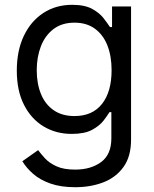

<svg xmlns="http://www.w3.org/2000/svg" viewBox="-20 -573 649 809"><path d="M296.9 215.8Q236.3 215.8 192.6 200.4Q148.9 185.1 120.1 159.9Q91.3 134.8 74.2 106.4L140.6 59.6Q151.9 74.7 169.4 94Q187 113.3 217.3 127.4Q247.6 141.6 296.9 141.6Q362.8 141.6 406 109.9Q449.2 78.1 449.2 9.8V-100.6H441.4Q432.6 -85.9 415.8 -64.2Q398.9 -42.5 367.4 -25.6Q335.9 -8.8 282.2 -8.8Q216.3 -8.8 164.1 -40Q111.8 -71.3 81.3 -130.9Q50.8 -190.4 50.8 -275.4Q50.8 -359.4 80.3 -421.6Q109.9 -483.9 162.6 -518.3Q215.3 -552.7 284.2 -552.7Q337.4 -552.7 368.9 -535.2Q400.4 -517.6 417.2 -495.4Q434.1 -473.1 443.4 -459H452.1V-545.9H532.2V15.6Q532.2 85.9 500.7 130.1Q469.2 174.3 415.8 195.1Q362.3 215.8 296.9 215.8ZM293.9 -84Q369.6 -84 409.9 -135.3Q450.2 -186.5 450.2 -277.3Q450.2 -336.4 432.6 -381.3Q415 -426.3 380.1 -451.9Q345.2 -477.5 293.9 -477.5Q240.7 -477.5 205.3 -450.4Q169.9 -423.3 152.3 -377.9Q134.8 -332.5 134.8 -277.3Q134.8 -220.7 152.6 -177Q170.4 -133.3 206.1 -108.6Q241.7 -84 293.9 -84Z"/></svg>

Font: Inter
Style: Regular
Weight: 400
Designer: Rasmus Andersson
Foundry: rsms
Version: Version 4.000;git-8c9346024